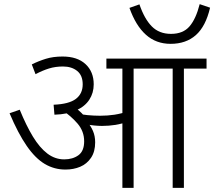

<svg xmlns="http://www.w3.org/2000/svg" viewBox="-20 -904 1031 924"><path d="M623 -574V0H569V-574H492V-622H732V-574ZM281 -632Q352 -632 391.5 -595.5Q431 -559 431 -498Q431 -457 410 -424.5Q389 -392 347 -373Q305 -354 242 -352L238 -400Q312 -403 345 -428Q378 -453 378 -498Q378 -541 351.5 -562.5Q325 -584 283 -584Q247 -584 216 -574.5Q185 -565 151 -547L133 -594Q165 -610 200.5 -621Q236 -632 281 -632ZM438 -219Q438 -174 418 -144.5Q398 -115 366 -101.5Q334 -88 295 -88Q241 -88 195.5 -115Q150 -142 108.5 -202Q67 -262 26 -359L75 -376Q106 -300 138.5 -246.5Q171 -193 208 -165Q245 -137 289 -137Q330 -137 357.5 -157Q385 -177 385 -224Q385 -272 353.5 -309Q322 -346 275 -377L316 -384H345Q358 -374 372 -360.5Q386 -347 396 -333L399 -319Q417 -298 427.5 -273.5Q438 -249 438 -219ZM462 -347Q498 -347 531 -352Q564 -357 602 -370V-321Q567 -308 535.5 -303Q504 -298 471 -298Q454 -298 434 -300Q414 -302 397 -305.5Q380 -309 370 -313L334 -351L337 -361Q368 -353 400.5 -350Q433 -347 462 -347ZM865 -574V0H811V-574H717V-622H974V-574ZM991 -867Q970 -777 922.5 -735Q875 -693 801 -693Q731 -693 682 -737Q633 -781 603 -866L651 -883Q675 -813 710.5 -777Q746 -741 803 -741Q861 -741 892 -777Q923 -813 941 -884Z"/></svg>

Font: Noto Sans Devanagari Light
Style: Regular
Weight: 300
Version: Version 2.003